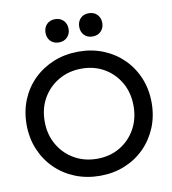

<svg xmlns="http://www.w3.org/2000/svg" viewBox="-95 -973 956 1066"><g transform="rotate(-10 382.5 -440.0)"><path d="M30 -340Q30 -416 56.5 -480Q83 -544 131 -591Q179 -638 243.5 -664Q308 -690 384 -690Q459 -690 523 -664Q587 -638 634.5 -591Q682 -544 708.5 -480Q735 -416 735 -340Q735 -265 708.5 -201Q682 -137 634.5 -89.5Q587 -42 523 -16Q459 10 384 10Q308 10 243.5 -16Q179 -42 131 -89.5Q83 -137 56.5 -201Q30 -265 30 -340ZM132 -340Q132 -267 165 -209.5Q198 -152 255 -119Q312 -86 384 -86Q456 -86 512 -119Q568 -152 600.5 -209.5Q633 -267 633 -340Q633 -414 600.5 -471Q568 -528 512 -561Q456 -594 384 -594Q312 -594 255 -561Q198 -528 165 -471Q132 -414 132 -340ZM222 -824Q222 -853 239.5 -871.5Q257 -890 287 -890Q316 -890 334 -871.5Q352 -853 352 -824Q352 -796 334 -777.5Q316 -759 287 -759Q257 -759 239.5 -777.5Q222 -796 222 -824ZM412 -824Q412 -853 429.5 -871.5Q447 -890 477 -890Q506 -890 524 -871.5Q542 -853 542 -824Q542 -796 524 -777.5Q506 -759 477 -759Q447 -759 429.5 -777.5Q412 -796 412 -824Z"/></g></svg>

Font: Gabarito
Style: Regular
Weight: 400
Designer: Leandro Assis / Alvaro Franca / Felipe Casaprima
Foundry: Naipe Foundry
Version: Version 1.000